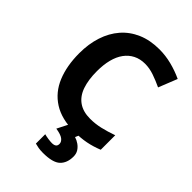

<svg xmlns="http://www.w3.org/2000/svg" viewBox="-276 -836 1189 1189"><g transform="rotate(45 318.5 -242.0)"><path d="M393 -598Q350 -598 316.5 -581Q283 -564 260 -532.5Q237 -501 225.5 -456Q214 -411 214 -355Q214 -279 232.5 -225.5Q251 -172 291 -144Q331 -116 393 -116Q437 -116 480.5 -126Q524 -136 575 -154V-27Q528 -8 482 1Q436 10 379 10Q269 10 197.5 -35.5Q126 -81 92 -163.5Q58 -246 58 -356Q58 -437 80 -504.5Q102 -572 144.5 -621Q187 -670 249.5 -697Q312 -724 393 -724Q446 -724 499.5 -710.5Q553 -697 602 -674L553 -551Q513 -570 472.5 -584Q432 -598 393 -598ZM486 122Q486 178 453.5 209Q421 240 335 240Q313 240 295.5 237Q278 234 264 230V148Q278 152 298.5 155Q319 158 334 158Q348 158 358.5 151.5Q369 145 369 128Q369 110 351 96Q333 82 288 75L326 0H420L407 30Q427 36 445 48.5Q463 61 474.5 79Q486 97 486 122Z"/></g></svg>

Font: Noto Sans Devanagari
Style: Regular
Weight: 400
Designer: Jelle Bosma - Monotype Design Team
Foundry: Monotype Imaging Inc.
Version: Version 2.003